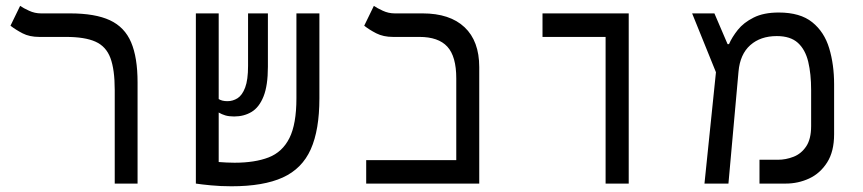

<svg xmlns="http://www.w3.org/2000/svg" viewBox="-20 -632 2970 661"><path d="M453.6 -348.6V0H375V-322.3Q375 -392.6 360.1 -432.4Q345.2 -472.2 308.8 -488.5Q272.5 -504.9 207 -504.9H115.2Q81.5 -504.9 57.6 -517.3Q33.7 -529.8 16.1 -543.5L49.3 -611.8Q60.5 -604 80.1 -595Q99.6 -585.9 121.1 -585.9H221.2Q307.6 -585.9 358.4 -562.3Q409.2 -538.6 431.4 -486.3Q453.6 -434.1 453.6 -348.6Z M776.9 9.3Q739.7 9.3 706.3 6.1Q672.9 2.9 654.3 0V-0.5V-585.9H732.9V-291Q744.1 -283.7 763.2 -283.7Q781.7 -283.7 797.9 -293.9Q814 -304.2 824 -330.6Q834 -356.9 834 -405.3V-585.9H902.3V-402.3Q902.3 -337.4 887.2 -299.8Q872.1 -262.2 845.9 -246.6Q819.8 -231 786.1 -231Q768.6 -231 756.1 -234.6Q743.7 -238.3 732.9 -244.6V-74.2Q746.1 -73.2 760 -72.5Q773.9 -71.8 787.6 -71.8Q857.4 -71.8 904.8 -90.1Q952.1 -108.4 976.3 -156.5Q1000.5 -204.6 1000.5 -293.9V-585.9H1079.6V-293.5Q1079.6 -184.6 1049.8 -117.9Q1020 -51.3 953.6 -21Q887.2 9.3 776.9 9.3Z M1240.7 0V-80.6H1550.8V-362.3Q1550.8 -438 1520 -471.4Q1489.3 -504.9 1423.8 -504.9H1333Q1299.8 -504.9 1275.4 -517.3Q1251 -529.8 1233.9 -543.5L1267.1 -611.8Q1278.3 -604 1297.9 -595Q1317.4 -585.9 1338.9 -585.9H1434.6Q1528.8 -585.9 1579.3 -538.3Q1629.9 -490.7 1629.9 -400.9V0Z M2064.9 0V-504.9H1847.7V-585.9H2144.5V0Z M2405.3 0 2444.8 -383.3 2362.8 -585.9H2439.5L2484.9 -480H2489.7Q2500 -503.9 2520 -529.1Q2540 -554.2 2574.5 -571.5Q2608.9 -588.9 2661.1 -588.9Q2734.9 -588.9 2776.4 -555.4Q2817.9 -522 2834.7 -465.8Q2851.6 -409.7 2851.6 -341.8V-169.9Q2851.6 -110.4 2827.6 -72.8Q2803.7 -35.2 2765.9 -17.6Q2728 0 2685.1 0H2594.7V-82H2658.2Q2685.5 -82 2711.9 -92.3Q2738.3 -102.5 2755.4 -127.9Q2772.5 -153.3 2772.5 -198.2V-321.8Q2772.5 -377.4 2762.5 -419.4Q2752.4 -461.4 2726.8 -484.6Q2701.2 -507.8 2654.3 -507.8Q2598.1 -507.8 2563 -476.6Q2527.8 -445.3 2522.5 -385.7L2487.8 0Z"/></svg>

Font: Cascadia Code NF SemiLight
Style: Regular
Weight: 350
Monospace: yes
Designer: Aaron Bell
Foundry: Saja Typeworks
Version: Version 2404.023; ttfautohint (v1.8.4)